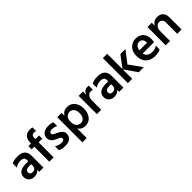

<svg xmlns="http://www.w3.org/2000/svg" viewBox="286 -2149 3771 3771"><g transform="rotate(-45 2172.0 -263.5)"><path d="M239 -85Q279 -85 301.5 -108.5Q324 -132 324 -170V-218H262Q215 -218 190 -198.5Q165 -179 165 -149Q165 -85 239 -85ZM329 -61Q294 4 197 4Q125 4 82.5 -38Q40 -80 40 -144Q40 -216 94 -257Q148 -298 250 -298H324V-329Q324 -371 302 -393Q280 -415 227 -415Q146 -415 78 -370V-481Q135 -516 242 -516Q448 -516 448 -324V0H329Z M832 -417H731V0H611V-417H537V-507H611V-537Q611 -622 658 -670Q705 -718 788 -718Q826 -718 854 -709V-608Q828 -618 804 -618Q731 -618 731 -536V-507H832Z M1243 -146Q1243 -75 1192 -35Q1141 5 1056 5Q962 5 904 -26V-136Q971 -91 1049 -91Q1082 -91 1100.5 -103.5Q1119 -116 1119 -138Q1119 -151 1113 -161.5Q1107 -172 1090 -182Q1073 -192 1063.5 -196.5Q1054 -201 1026 -213Q1023 -214 1021.5 -215Q1020 -216 1017 -217Q1014 -218 1012 -219Q901 -269 901 -363Q901 -433 954 -473Q1007 -513 1087 -513Q1164 -513 1215 -491V-385Q1165 -415 1090 -415Q1059 -415 1041.5 -401.5Q1024 -388 1024 -367Q1024 -359 1026.5 -352Q1029 -345 1035.5 -338.5Q1042 -332 1048 -327Q1054 -322 1065 -316.5Q1076 -311 1084 -307Q1092 -303 1106 -297Q1120 -291 1128 -287Q1181 -261 1212 -229Q1243 -197 1243 -146Z M1459 191H1339V-507H1459V-429Q1513 -514 1614 -514Q1713 -514 1771.5 -443Q1830 -372 1830 -256Q1830 -142 1771.5 -67.5Q1713 7 1613 7Q1511 7 1459 -76ZM1585 -96Q1639 -96 1673 -137.5Q1707 -179 1707 -254Q1707 -329 1673 -370.5Q1639 -412 1587 -412Q1535 -412 1497 -373Q1459 -334 1459 -257Q1459 -180 1496 -138Q1533 -96 1585 -96Z M2053 0H1932L1933 -507H2053V-417Q2088 -511 2181 -511Q2202 -511 2215 -508V-392Q2192 -402 2164 -402Q2115 -402 2084 -362Q2053 -322 2053 -262Z M2460 -85Q2500 -85 2522.5 -108.5Q2545 -132 2545 -170V-218H2483Q2436 -218 2411 -198.5Q2386 -179 2386 -149Q2386 -85 2460 -85ZM2550 -61Q2515 4 2418 4Q2346 4 2303.5 -38Q2261 -80 2261 -144Q2261 -216 2315 -257Q2369 -298 2471 -298H2545V-329Q2545 -371 2523 -393Q2501 -415 2448 -415Q2367 -415 2299 -370V-481Q2356 -516 2463 -516Q2669 -516 2669 -324V0H2550Z M2913 0H2793V-695H2913V-269L3092 -507H3232L3046 -265L3236 0H3095L2913 -262Z M3702 -28Q3649 5 3549 5Q3428 5 3358 -67Q3288 -139 3288 -253Q3288 -374 3354 -443Q3420 -512 3519 -512Q3618 -512 3676 -452Q3734 -392 3734 -277Q3734 -249 3727 -205H3409Q3422 -150 3463.5 -121Q3505 -92 3567 -92Q3647 -92 3702 -132ZM3522 -418Q3479 -418 3447.5 -386.5Q3416 -355 3407 -295H3620V-310Q3618 -359 3593.5 -388.5Q3569 -418 3522 -418Z M4284 0H4164V-312Q4164 -362 4140 -387.5Q4116 -413 4075 -413Q4028 -413 3996 -376.5Q3964 -340 3964 -272V0H3844V-507H3964V-420Q4007 -513 4120 -513Q4196 -513 4240 -467Q4284 -421 4284 -337Z"/></g></svg>

Font: Hind Vadodara SemiBold
Style: Regular
Weight: 600
Designer: Hitesh Malaviya
Foundry: Indian Type Foundry
Version: Version 1.001;PS 1.0;hotconv 1.0.86;makeotf.lib2.5.63406; tt